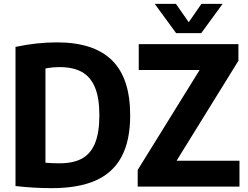

<svg xmlns="http://www.w3.org/2000/svg" viewBox="-20 -969 1287 997"><path d="M60.5 -3V-725.5Q170.5 -749 275.5 -749Q466.5 -749 561.2 -656.2Q656 -563.5 656 -370Q656 -239 611.2 -155.2Q566.5 -71.5 476.8 -31.8Q387 8 249.5 8Q153.5 8 60.5 -3ZM496 -370.5Q496 -461 472.8 -516Q449.5 -571 404.2 -595.8Q359 -620.5 290.5 -620.5Q252 -620.5 216 -613.5V-124Q248 -121 290 -121Q359.5 -121 404.8 -145.2Q450 -169.5 473 -224.5Q496 -279.5 496 -370.5ZM897 -134.5H1223.5V0H695V-86.5L1016.5 -605.5H700.5V-740H1218V-653.5ZM1026 -949H1136L1025 -797H894.5L783.5 -949H893.5L960 -853.5Z"/></svg>

Font: Encode Sans Semi Condensed
Style: Bold
Weight: 700
Width: 4
Designer: Multiple Designers
Foundry: Impallari Type
Version: Version 2.000